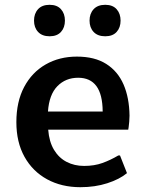

<svg xmlns="http://www.w3.org/2000/svg" viewBox="-20 -777 613 807"><path d="M317.9 9.8Q238.8 9.8 178 -23.4Q117.2 -56.6 83 -117.9Q48.8 -179.2 48.8 -263.7Q48.8 -349.6 81.5 -411.4Q114.3 -473.1 171.9 -506.1Q229.5 -539.1 303.2 -539.1Q377.9 -539.1 426.5 -508.3Q475.1 -477.5 499.3 -421.9Q523.4 -366.2 524.4 -291Q524.4 -278.8 523.2 -265.6Q522 -252.4 520.8 -243.2Q519.5 -233.9 519 -231.9H182.6Q186.5 -181.2 207 -147.2Q227.5 -113.3 260.3 -96.4Q293 -79.6 333.5 -79.6Q376.5 -79.6 410.9 -92Q445.3 -104.5 477.1 -123.5H484.4L513.7 -49.3Q482.4 -23.4 430.9 -6.8Q379.4 9.8 317.9 9.8ZM181.6 -308.1H411.6Q411.1 -379.9 385.3 -415Q359.4 -450.2 308.6 -450.2Q255.9 -450.2 221.2 -414.8Q186.5 -379.4 181.6 -308.1ZM422.4 -624.5Q390.6 -624.5 373.5 -642.8Q356.4 -661.1 356.4 -690.4Q356.4 -719.7 373.5 -738.3Q390.6 -756.8 422.4 -756.8Q453.6 -756.8 470.2 -738.3Q486.8 -719.7 486.8 -690.4Q486.8 -661.1 470.2 -642.8Q453.6 -624.5 422.4 -624.5ZM188.5 -624.5Q157.2 -624.5 140.1 -642.8Q123 -661.1 123 -690.4Q123 -719.7 139.9 -738.3Q156.7 -756.8 188.5 -756.8Q219.7 -756.8 236.3 -738.3Q252.9 -719.7 252.9 -690.4Q252.9 -661.1 236.3 -642.8Q219.7 -624.5 188.5 -624.5Z"/></svg>

Font: Comme SemiBold
Style: Regular
Weight: 600
Version: Version 1.000;gftools[0.9.27]